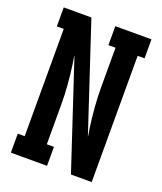

<svg xmlns="http://www.w3.org/2000/svg" viewBox="-136 -824 772 913"><g transform="rotate(20 250.0 -367.5)"><path d="M28 0V-96H63V-639H28V-735H168L347 -194Q346 -196 346 -198Q346 -200 346 -202L340 -239Q333 -289 329 -339.5Q325 -390 325 -441V-639H289V-735H472V-639H437V0H332L153 -541Q154 -539 154 -537Q154 -535 154 -533L160 -496Q167 -446 171 -395.5Q175 -345 175 -294V-96H211V0Z"/></g></svg>

Font: Iosevka Gothic
Style: Bold
Weight: 700
Monospace: yes
Designer: Belleve Invis
Foundry: Belleve Invis
Version: Version 15.5.1; ttfautohint (v1.8.4)